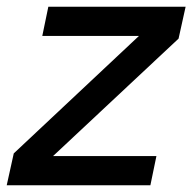

<svg xmlns="http://www.w3.org/2000/svg" viewBox="-41 -552 573 572"><path d="M-21 0 0 -95 373 -445H85L103 -532H512L491 -437L117 -87H425L407 0Z"/></svg>

Font: Geist Medium
Style: Italic
Weight: 500
Italic angle: -12°
Designer: Basement.studio, Andrés Briganti, Mateo Zaragoza
Foundry: Basement.studio, Vercel, Andrés Briganti, Guido Ferreyra, Mateo Zaragoza
Version: Version 1.500; ttfautohint (v1.8.4.7-5d5b)